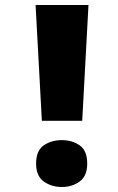

<svg xmlns="http://www.w3.org/2000/svg" viewBox="-20 -734 469 766"><path d="M147 -252 122 -714H333L308 -252ZM124 -81Q124 -133 154.5 -154Q185 -175 227 -175Q268 -175 298 -154Q328 -133 328 -81Q328 -32 298 -10Q268 12 227 12Q185 12 154.5 -10Q124 -32 124 -81Z"/></svg>

Font: Noto Sans Devanagari UI Black
Style: Regular
Weight: 900
Designer: Jelle Bosma - Monotype Design Team
Foundry: Monotype Imaging Inc.
Version: Version 2.003; ttfautohint (v1.8.4.7-5d5b)